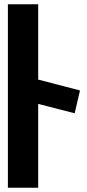

<svg xmlns="http://www.w3.org/2000/svg" viewBox="-20 -880 408 900"><path d="M159 0V-393L330 -349L355 -456L159 -507V-860H17V0Z"/></svg>

Font: Ny Stormning
Style: Hf
Weight: 700
Designer: Robert Jablonski, Mew Too
Foundry: Cannot Into Space Fonts
Version: Version 0.90